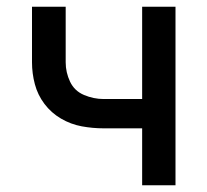

<svg xmlns="http://www.w3.org/2000/svg" viewBox="-20 -550 616 570"><path d="M402 0H501V-530H402V-256H288Q258 -256 229.5 -268Q201 -280 188 -307.5Q175 -335 175 -365V-530H75V-365Q75 -332 83.5 -300Q92 -268 112 -241.5Q132 -215 161 -198Q190 -181 222.5 -175Q255 -169 288 -169H402Z"/></svg>

Font: Iosevka Sparkle Medium
Style: Regular
Weight: 500
Designer: Belleve Invis
Foundry: Belleve Invis
Version: Version 4.5.0; ttfautohint (v1.8.3)